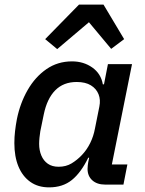

<svg xmlns="http://www.w3.org/2000/svg" viewBox="-20 -797 626 829"><path d="M513 0H434Q399 0 378.5 -18.5Q358 -37 358 -68Q358 -75 359 -83Q360 -91 361 -97L365 -116H361Q330 -52 290.5 -20Q251 12 192 12Q144 12 110.5 -12Q77 -36 59.5 -78.5Q42 -121 42 -179Q42 -205 45 -231Q48 -257 53 -283Q67 -352 99.5 -408.5Q132 -465 180.5 -498.5Q229 -532 291 -532Q341 -532 378.5 -505.5Q416 -479 424 -433H429L446 -520H550L463 -87H530ZM233 -77Q265 -77 289 -91.5Q313 -106 333 -127Q355 -150 369.5 -179.5Q384 -209 390 -242L409 -337Q415 -366 405.5 -390Q396 -414 372.5 -428.5Q349 -443 311 -443Q254 -443 218.5 -407Q183 -371 169 -303L154 -230Q152 -218 150.5 -203Q149 -188 149 -176Q149 -148 158.5 -125.5Q168 -103 186.5 -90Q205 -77 233 -77ZM321 -777H427L516 -628L460 -586L364 -701L227 -585L175 -628Z"/></svg>

Font: IBM Plex Sans Medium
Style: Italic
Weight: 500
Italic angle: -11.31°
Designer: Mike Abbink, Paul van der Laan, Pieter van Rosmalen
Foundry: Bold Monday
Version: Version 3.201